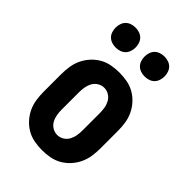

<svg xmlns="http://www.w3.org/2000/svg" viewBox="-219 -835 938 938"><g transform="rotate(45 250.0 -365.5)"><path d="M250 8Q223 8 196 3Q169 -2 145.5 -15.5Q122 -29 103.5 -49.5Q85 -70 73.5 -94.5Q62 -119 58 -146Q54 -173 54 -200V-320Q54 -347 58 -374Q62 -401 73.5 -425.5Q85 -450 103.5 -470.5Q122 -491 145.5 -504.5Q169 -518 196 -523Q223 -528 250 -528Q277 -528 304 -523Q331 -518 354.5 -504.5Q378 -491 396.5 -470.5Q415 -450 426.5 -425.5Q438 -401 442 -374Q446 -347 446 -320V-200Q446 -173 442 -146Q438 -119 426.5 -94.5Q415 -70 396.5 -49.5Q378 -29 354.5 -15.5Q331 -2 304 3Q277 8 250 8ZM250 -97Q268 -97 283.5 -106.5Q299 -116 307.5 -131.5Q316 -147 319 -164.5Q322 -182 322 -200V-320Q322 -338 319 -355.5Q316 -373 307.5 -388.5Q299 -404 283.5 -413.5Q268 -423 250 -423Q232 -423 216.5 -413.5Q201 -404 192.5 -388.5Q184 -373 181 -355.5Q178 -338 178 -320V-200Q178 -182 181 -164.5Q184 -147 192.5 -131.5Q201 -116 216.5 -106.5Q232 -97 250 -97ZM350 -601Q336 -601 322.5 -605.5Q309 -610 299.5 -619.5Q290 -629 285.5 -642.5Q281 -656 281 -670Q281 -684 285.5 -697.5Q290 -711 299.5 -720.5Q309 -730 322.5 -734.5Q336 -739 350 -739Q364 -739 377.5 -734.5Q391 -730 400.5 -720.5Q410 -711 414.5 -697.5Q419 -684 419 -670Q419 -656 414.5 -642.5Q410 -629 400.5 -619.5Q391 -610 377.5 -605.5Q364 -601 350 -601ZM150 -601Q136 -601 122.5 -605.5Q109 -610 99.5 -619.5Q90 -629 85.5 -642.5Q81 -656 81 -670Q81 -684 85.5 -697.5Q90 -711 99.5 -720.5Q109 -730 122.5 -734.5Q136 -739 150 -739Q164 -739 177.5 -734.5Q191 -730 200.5 -720.5Q210 -711 214.5 -697.5Q219 -684 219 -670Q219 -656 214.5 -642.5Q210 -629 200.5 -619.5Q191 -610 177.5 -605.5Q164 -601 150 -601Z"/></g></svg>

Font: Iosevka Curly Slab Extrabold
Style: Regular
Weight: 800
Monospace: yes
Designer: Belleve Invis
Foundry: Belleve Invis
Version: Version 22.1.2; ttfautohint (v1.8.4)